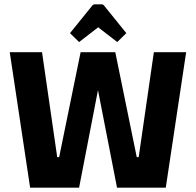

<svg xmlns="http://www.w3.org/2000/svg" viewBox="-20 -866 904 886"><path d="M25 -625H174L244 -141H253L352 -625H466L345 0H119ZM839 -625 745 0H520L398 -625H512L611 -141H620L690 -625ZM345 -672 303 -713 404 -838Q409 -846 417 -846H449Q457 -846 462 -838L563 -713L521 -672L433 -740Z"/></svg>

Font: Changa SemiBold
Style: Regular
Weight: 600
Designer: Eduardo Rodriguez Tunni
Foundry: Eduardo Rodriguez Tunni
Version: Version 3.002; ttfautohint (v1.8.2)